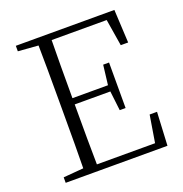

<svg xmlns="http://www.w3.org/2000/svg" viewBox="-130 -837 906 952"><g transform="rotate(-20 323.0 -361.5)"><path d="M56 0H198V-40H188L56 -29ZM162 0H233C231 -110 231 -221 231 -357V-377C231 -502 231 -614 233 -723H162C164 -613 164 -502 164 -390V-333C164 -221 164 -110 162 0ZM198 0H593L602 -176H563L536 -11L569 -33H198ZM198 -350H436V-383H198ZM431 -247H462V-487H431L418 -379V-358ZM56 -694 188 -684H198V-723H56ZM546 -548H585L576 -723H198V-689H553L519 -714Z"/></g></svg>

Font: Source Han Serif TW VF
Style: Regular
Weight: 250
Designer: Ryoko NISHIZUKA 西塚涼子 (kana & ideographs); Frank Grießhammer (Latin, Greek & Cyrillic); Wenlong ZHANG 张文龙 (bopomofo); San
Foundry: Adobe
Version: Version 2.002;hotconv 1.1.0;makeotfexe 2.6.0